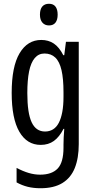

<svg xmlns="http://www.w3.org/2000/svg" viewBox="-20 -759 502 1019"><path d="M199 -547Q237 -547 265.5 -528Q294 -509 316 -466H321L330 -537H398V6Q398 80 377 132.5Q356 185 311 212.5Q266 240 195 240Q158 240 127.5 232.5Q97 225 68 209V132Q102 150 132.5 159Q163 168 193 168Q255 168 286 135.5Q317 103 317 25V9Q317 -8 318 -29.5Q319 -51 321 -75H317Q295 -32 266 -11Q237 10 196 10Q123 10 82.5 -60Q42 -130 42 -266Q42 -406 84 -476.5Q126 -547 199 -547ZM216 -475Q185 -475 164.5 -451Q144 -427 134.5 -380.5Q125 -334 125 -265Q125 -159 148 -110Q171 -61 219 -61Q243 -61 261.5 -72.5Q280 -84 292 -107Q304 -130 310.5 -164.5Q317 -199 317 -245V-270Q317 -341 306.5 -386.5Q296 -432 273.5 -453.5Q251 -475 216 -475ZM240 -739Q263 -739 274.5 -724Q286 -709 286 -681Q286 -654 274.5 -639Q263 -624 240 -624Q218 -624 205 -639Q192 -654 192 -681Q192 -710 204.5 -724.5Q217 -739 240 -739Z"/></svg>

Font: Noto Sans Arabic ExtraCondensed
Style: Regular
Weight: 400
Width: 2
Designer: Monotype Design Team, Nadine Chahine, Nizar Qandah and Khaled Hosny
Foundry: Monotype Imaging Inc.
Version: Version 2.012